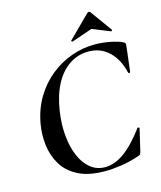

<svg xmlns="http://www.w3.org/2000/svg" viewBox="-120 -894 835 994"><g transform="rotate(-15 297.0 -397.5)"><path d="M320 12Q231 12 175 -17.5Q119 -47 91 -95Q63 -143 56.5 -200Q50 -257 60 -313Q74 -390 110.5 -450Q147 -510 199 -551.5Q251 -593 312 -614.5Q373 -636 436 -636Q477 -636 519.5 -627.5Q562 -619 585 -607Q592 -603 593 -599Q594 -595 593 -584L577 -450Q577 -447 572 -447Q567 -447 566 -450Q549 -524 504.5 -566.5Q460 -609 395 -609Q338 -609 291.5 -577.5Q245 -546 214.5 -487.5Q184 -429 172 -346Q162 -278 168 -217Q174 -156 194 -109Q214 -62 247.5 -35Q281 -8 326 -8Q376 -8 428 -45Q480 -82 538 -160Q541 -164 545.5 -161.5Q550 -159 549 -157L522 -42Q519 -30 516 -25.5Q513 -21 504 -19Q454 -2 406.5 5Q359 12 320 12ZM331 -680Q329 -679 325.5 -682Q322 -685 325 -687L441 -802Q445 -807 450.5 -807Q456 -807 459 -802L542 -687Q544 -685 541 -681.5Q538 -678 535 -680L441 -718Z"/></g></svg>

Font: Cormorant Light
Style: Italic
Weight: 300
Italic angle: -10°
Designer: Christian Thalmann (Catharsis Fonts)
Foundry: Catharsis Fonts
Version: Version 4.000